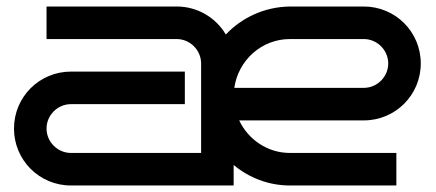

<svg xmlns="http://www.w3.org/2000/svg" viewBox="-20 -570 1339 590"><path d="M1273 -375C1273 -472 1195 -550 1098 -550H871C793 -549 723 -516 674 -464C643 -516 587 -550 523 -550H123V-450H523C564 -450 598 -416 598 -375V-100H198C157 -100 123 -134 123 -175C123 -216 157 -250 198 -250H548V-350H198C101 -350 23 -272 23 -175C23 -78 101 0 198 0H698V-63C745 -24 805 0 871 0H1198V-100H871C802 -100 743 -141 715 -200H1098C1195 -200 1273 -278 1273 -375ZM700 -300C712 -384 783 -450 871 -450H1098C1139 -450 1173 -416 1173 -375C1173 -334 1139 -300 1098 -300Z"/></svg>

Font: Bruno Ace
Style: Regular
Weight: 400
Designer: Astigmatic (AOETI)
Foundry: Astigmatic (AOETI)
Version: Version 1.000